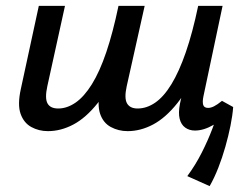

<svg xmlns="http://www.w3.org/2000/svg" viewBox="-20 -438 831 653"><path d="M414 8Q383 8 357 -6Q331 -20 320.5 -51Q310 -82 321 -136L383 -418H472L411 -145Q402 -104 412 -86.5Q422 -69 448 -69Q479 -69 508 -89Q537 -109 563 -151.5Q589 -194 612 -260.5Q635 -327 654 -418H713Q689 -300 656 -218.5Q623 -137 583 -87Q543 -37 500.5 -14.5Q458 8 414 8ZM143 8Q112 8 86.5 -6Q61 -20 50 -51Q39 -82 51 -136L112 -418H201L141 -145Q132 -104 141.5 -86.5Q151 -69 178 -69Q208 -69 237 -89Q266 -109 292.5 -151.5Q319 -194 341.5 -260.5Q364 -327 383 -418H442Q418 -300 385 -218.5Q352 -137 312 -87Q272 -37 229.5 -14.5Q187 8 143 8ZM693 195 617 161Q645 123 666 81.5Q687 40 702 0.5Q717 -39 727 -70L773 -74Q771 -46 764 -11Q757 24 746.5 61Q736 98 722.5 132.5Q709 167 693 195ZM643 6Q624 6 610 -4Q596 -14 591 -34Q586 -54 592 -85L665 -418H737L672 -111Q668 -92 671 -81.5Q674 -71 688 -71Q697 -71 708 -76.5Q719 -82 735 -95L773 -74Q740 -33 706.5 -13.5Q673 6 643 6Z"/></svg>

Font: Ysabeau Infant SemiBold
Style: Italic
Weight: 600
Italic angle: -12°
Designer: Christian Thalmann (Catharsis Fonts)
Version: Version 2.002; featfreeze: ss01,ss02,lnum